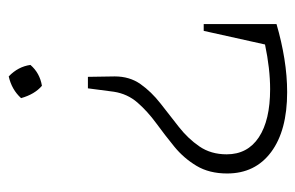

<svg xmlns="http://www.w3.org/2000/svg" viewBox="-142 -380 694 451"><g transform="rotate(-90 205.5 -154.0)"><path d="M230 -403Q210 -420 201 -452Q221 -474 252 -481Q275 -459 279 -430Q260 -408 230 -403ZM215 173Q125 173 74.5 135.5Q24 98 24 32Q24 -10 42 -40Q60 -70 87 -92Q114 -114 142 -134.5Q170 -155 190.5 -178.5Q211 -202 216 -234L224 -295H251L252 -232Q252 -197 234 -171.5Q216 -146 188.5 -124.5Q161 -103 133.5 -81.5Q106 -60 87.5 -33Q69 -6 69 31Q69 80 109 106.5Q149 133 222 133Q270 133 327 121L359 -23H375V148Q334 160 293.5 166.5Q253 173 215 173Z"/></g></svg>

Font: Piazzolla SC ExtraLight
Style: Regular
Weight: 200
Designer: Juan Pablo del Peral
Foundry: Huerta Tipografica
Version: Version 1.330